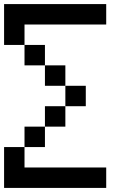

<svg xmlns="http://www.w3.org/2000/svg" viewBox="-20 -920 640 940"><path d="M0 -200H100V-100H500V0H0ZM0 -700V-900H500V-800H100V-700ZM200 -200H100V-300H200ZM200 -500V-600H300V-500ZM200 -300V-400H300V-300ZM200 -700V-600H100V-700ZM400 -500V-400H300V-500Z"/></svg>

Font: Galmuri9 Regular
Style: Regular
Weight: 400
Designer: Lee Minseo (quiple)
Version: Version 2.399;hotconv 1.1.1;makeotfexe 2.6.0 DEVELOPMENT